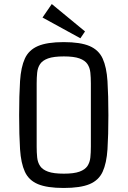

<svg xmlns="http://www.w3.org/2000/svg" viewBox="-20 -921 633 953"><path d="M296 12Q214 12 168.5 -7Q123 -26 103.5 -68.5Q84 -111 79.5 -180Q75 -249 75 -349Q75 -449 79.5 -518.5Q84 -588 103.5 -630.5Q123 -673 168.5 -692.5Q214 -712 296 -712Q379 -712 424.5 -692.5Q470 -673 489.5 -630.5Q509 -588 513.5 -518.5Q518 -449 518 -349Q518 -249 513.5 -180Q509 -111 489.5 -68.5Q470 -26 424.5 -7Q379 12 296 12ZM431 -193V-507Q431 -536 428.5 -560.5Q426 -585 414 -603Q402 -621 374.5 -631Q347 -641 297 -641Q246 -641 218.5 -631Q191 -621 179 -603Q167 -585 164.5 -560.5Q162 -536 162 -507V-193Q162 -164 164.5 -139.5Q167 -115 179 -97Q191 -79 218.5 -69Q246 -59 297 -59Q347 -59 374.5 -69Q402 -79 414 -97Q426 -115 428.5 -139.5Q431 -164 431 -193ZM379 -731 191 -834 237 -901 402 -765Z"/></svg>

Font: Strait
Style: Regular
Weight: 400
Designer: Eduardo Rodriguez Tunni
Foundry: Eduardo Rodriguez Tunni
Version: Version 1.002; ttfautohint (v1.8.4.7-5d5b);gftools[0.9.23]